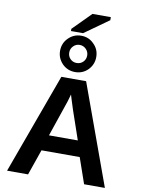

<svg xmlns="http://www.w3.org/2000/svg" viewBox="-117 -1220 956 1297"><g transform="rotate(10 361.0 -571.5)"><path d="M695.8 0H553.2L492.2 -175.8H230L168.9 0H24.9L275.9 -688H445.8ZM371.1 -547.9 360.8 -582 357.9 -570.8 346.2 -530.8 262.2 -284.2H460L392.1 -481.9ZM484.9 -859.9Q484.9 -809.1 449.2 -772Q413.1 -735.8 360.8 -735.8Q309.1 -735.8 272.9 -772Q236.8 -809.6 236.8 -859.9Q236.8 -912.1 272.9 -948.2Q309.6 -984.9 360.8 -984.9Q413.1 -984.9 448.2 -948.2Q484.9 -913.1 484.9 -859.9ZM422.9 -859.9Q422.9 -885.3 404.8 -903.6Q386.7 -921.9 360.8 -921.9Q335.9 -921.9 317.9 -903.8Q299.8 -885.7 299.8 -859.9Q299.8 -833 317.6 -815.4Q335.4 -797.9 360.8 -797.9Q387.2 -797.9 405 -815.7Q422.9 -833.5 422.9 -859.9ZM369.1 -1003.9H286.1V-1019L409.2 -1143.1H535.2V-1122.1Z"/></g></svg>

Font: Libra Sans Modern
Style: Bold
Weight: 700
Foundry: Stefan Peev, Context Ltd
Version: Version 1.000